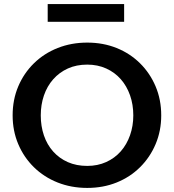

<svg xmlns="http://www.w3.org/2000/svg" viewBox="-20 -909 854 942"><path d="M408 13Q330 13 263 -13.5Q196 -40 146.5 -88.5Q97 -137 69.5 -202Q42 -267 42 -343Q42 -420 69.5 -485Q97 -550 146.5 -598.5Q196 -647 263 -673.5Q330 -700 408 -700Q486 -700 552 -673.5Q618 -647 667 -598.5Q716 -550 743.5 -485Q771 -420 771 -343Q771 -267 743.5 -202Q716 -137 667 -88.5Q618 -40 552 -13.5Q486 13 408 13ZM408 -95Q459 -95 501 -114Q543 -133 572.5 -166.5Q602 -200 618 -245.5Q634 -291 634 -343Q634 -396 618 -441.5Q602 -487 572.5 -520.5Q543 -554 501 -573Q459 -592 408 -592Q355 -592 313 -573Q271 -554 241 -520Q211 -486 195.5 -440.5Q180 -395 180 -343Q180 -290 195.5 -244.5Q211 -199 241 -165.5Q271 -132 313 -113.5Q355 -95 408 -95ZM589 -889V-802H214V-889Z"/></svg>

Font: BioRhyme
Style: Bold
Weight: 700
Designer: Aoife Mooney
Foundry: Aoife Mooney Type
Version: Version 1.600;gftools[0.9.33]